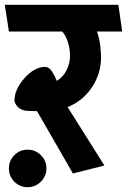

<svg xmlns="http://www.w3.org/2000/svg" viewBox="-31 -700 528 798"><path d="M477 -569H372Q381 -544 385 -514.5Q389 -485 389 -463Q389 -394 351 -337Q313 -280 250 -255L403 -12L272 21L123 -238L88 -239Q65 -239 49 -250.5Q33 -262 29 -281Q29 -328 70.5 -375Q112 -422 157 -422Q173 -422 185.5 -402.5Q198 -383 205 -364Q232 -380 246 -409Q260 -438 260 -466Q260 -497 251.5 -524Q243 -551 228 -569H6L-11 -680H461ZM84 78Q51 78 28.5 55Q6 32 6 0Q6 -32 28.5 -55Q51 -78 84 -78Q116 -78 139 -55Q162 -32 162 0Q162 32 139 55Q116 78 84 78Z"/></svg>

Font: Palanquin
Style: Bold
Weight: 700
Designer: Pria Ravichandran
Version: Version 1.0.4